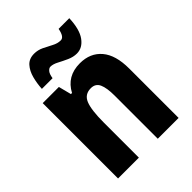

<svg xmlns="http://www.w3.org/2000/svg" viewBox="-216 -877 991 991"><g transform="rotate(-45 279.5 -381.5)"><path d="M340 -560Q415 -560 458 -509.5Q501 -459 501 -360V0H349V-315Q349 -371 336 -400Q323 -429 289 -429Q244 -429 227.5 -388.5Q211 -348 211 -256V0H59V-550H177L195 -480H203Q245 -560 340 -560ZM108 -605Q110 -643 119.5 -679Q129 -715 150 -738.5Q171 -762 208 -762Q235 -762 260 -750Q285 -738 308 -725.5Q331 -713 354 -713Q379 -713 388 -763H466Q463 -684 434.5 -645Q406 -606 365 -606Q339 -606 312.5 -618Q286 -630 262.5 -642.5Q239 -655 220 -655Q210 -655 200 -643.5Q190 -632 186 -605Z"/></g></svg>

Font: Noto Sans Myanmar Condensed ExtraBold
Style: Regular
Weight: 800
Width: 3
Designer: Monotype Design Team
Foundry: Monotype Imaging Inc.
Version: Version 2.107; ttfautohint (v1.8.4.7-5d5b)